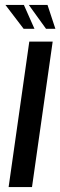

<svg xmlns="http://www.w3.org/2000/svg" viewBox="-20 -760 245 780"><path d="M15 0 99 -591H194L110 0ZM205 -643H167L97 -740H173ZM120 -643H76L2 -740H77Z"/></svg>

Font: Alumni Sans SemiBold
Style: Italic
Weight: 600
Italic angle: -8°
Version: Version 1.016